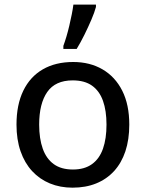

<svg xmlns="http://www.w3.org/2000/svg" viewBox="-20 -823 646 852"><path d="M553.7 -270Q553.7 -203.6 536.4 -151.6Q519 -99.6 486.1 -63.7Q453.1 -27.8 406.7 -9Q360.4 9.8 301.8 9.8Q247.1 9.8 201.4 -9Q155.8 -27.8 122.6 -63.7Q89.4 -99.6 71.3 -151.6Q53.2 -203.6 53.2 -270Q53.2 -358.4 83.5 -420.7Q113.8 -482.9 170.2 -515.4Q226.6 -547.9 304.7 -547.9Q378.9 -547.9 435.1 -515.1Q491.2 -482.4 522.5 -420.4Q553.7 -358.4 553.7 -270ZM153.8 -270Q153.8 -208 169.7 -163.3Q185.5 -118.7 218.5 -94.7Q251.5 -70.8 303.7 -70.8Q355 -70.8 388.2 -94.7Q421.4 -118.7 437 -163.3Q452.6 -208 452.6 -270Q452.6 -331.5 437 -375.5Q421.4 -419.4 388.4 -442.9Q355.5 -466.3 302.7 -466.3Q225.6 -466.3 189.7 -414.8Q153.8 -363.3 153.8 -270ZM261.2 -606V-619.6Q268.1 -638.2 274.9 -661.1Q281.7 -684.1 287.6 -709.2Q293.5 -734.4 298.3 -758.5Q303.2 -782.7 305.7 -802.7H405.8V-792Q399.4 -768.1 385.5 -735.6Q371.6 -703.1 354.7 -668.9Q337.9 -634.8 320.3 -606Z"/></svg>

Font: Open Sans Medium
Style: Regular
Weight: 500
Designer: Monotype Design Team
Foundry: Monotype Imaging Inc.
Version: Version 3.000